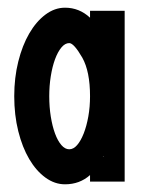

<svg xmlns="http://www.w3.org/2000/svg" viewBox="-20 -474 369 499"><path d="M304 -446V-2H214V-19Q187 5 149 5Q122 5 98 -12.5Q74 -30 56 -60.5Q38 -91 27.5 -133Q17 -175 17 -224Q17 -272 27.5 -314Q38 -356 56 -387Q74 -418 98 -436Q122 -454 149 -454Q186 -454 214 -428V-446ZM248 -68Q248 -67 247 -67H250ZM194 -324Q172 -362 160 -362Q149 -362 139.5 -350.5Q130 -339 123 -320Q116 -301 112 -276Q108 -251 108 -224Q108 -196 112 -171Q116 -146 123 -127Q130 -108 139.5 -97Q149 -86 160 -86Q171 -86 180.5 -97Q190 -108 197.5 -127Q205 -146 209.5 -171Q214 -196 214 -224Q214 -288 194 -324Z"/></svg>

Font: Fundamental  Brigade Condensed
Style: Regular
Weight: 400
Width: 3
Designer: Peter Wiegel, original typeface by Carl Albert Fahrenwaldt 1901
Foundry: Peter Wiegel
Version: Version 0.000 2012 initial release